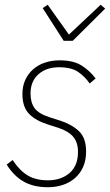

<svg xmlns="http://www.w3.org/2000/svg" viewBox="-20 -773 461 805"><path d="M181 12Q121 12 79.5 -11.5Q38 -35 8 -83L33 -102Q62 -58 96 -37.5Q130 -17 181 -17Q236 -17 271.5 -47.5Q307 -78 307 -136Q307 -176 287 -199.5Q267 -223 225 -237L181 -251Q130 -267 102 -295.5Q74 -324 74 -379Q74 -412 86 -438Q98 -464 119 -482.5Q140 -501 168.5 -510.5Q197 -520 230 -520Q287 -520 321 -499Q355 -478 381 -444L356 -423Q336 -452 307.5 -471.5Q279 -491 228 -491Q174 -491 141 -461.5Q108 -432 108 -381Q108 -343 125 -319.5Q142 -296 189 -281L233 -267Q282 -251 311.5 -222.5Q341 -194 341 -138Q341 -101 328.5 -73Q316 -45 294 -26Q272 -7 243 2.5Q214 12 181 12ZM247 -602 159 -739 180 -753 269 -628 402 -753 421 -737 285 -602Z"/></svg>

Font: IBM Plex Sans Cond ExtLt
Style: Italic
Weight: 200
Width: 3
Italic angle: -11°
Designer: Mike Abbink, Paul van der Laan, Pieter van Rosmalen
Foundry: Bold Monday
Version: Version 1.3